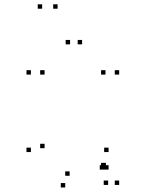

<svg xmlns="http://www.w3.org/2000/svg" viewBox="-20 -828 660 870"><path d="M460 -70V-90H440V-70ZM470 10V-10H450V10ZM520 10V-10H500V10ZM520 -490V-510H500V-490ZM458 -490V-510H438V-490ZM458 -70V-90H438V-70ZM120 -139V-159H100V-139ZM275.5 21.5V1.5H255.5V21.5ZM452 -59.5V-79.5H432V-59.5ZM472 -59.5V-79.5H452V-59.5ZM472 -139V-159H452V-139ZM295.5 -31.5V-51.5H275.5V-31.5ZM182 -156.5V-176.5H162V-156.5ZM182 -490V-510H162V-490ZM120 -490V-510H100V-490ZM241 -788.5V-808.5H221V-788.5ZM171 -788.5V-808.5H151V-788.5ZM297.5 -627V-647H277.5V-627ZM352 -627V-647H332V-627Z"/></svg>

Font: Monaspace Neon Dots Var
Style: Regular
Weight: 400
Designer: Riley Cran and the Lettermatic Team
Version: Version 1.100 (Monaspace Neon Dots)